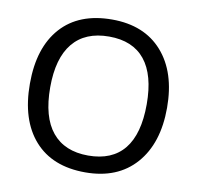

<svg xmlns="http://www.w3.org/2000/svg" viewBox="-75 -734 837 813"><g transform="rotate(10 343.5 -327.5)"><path d="M636.7 -328.1Q636.7 -175.3 559.1 -87.2Q481.4 1 342.3 1Q200.7 1 123.8 -85.7Q46.9 -172.4 46.9 -328.6Q46.9 -483.9 124 -570.1Q201.2 -656.2 343.3 -656.2Q481.9 -656.2 559.3 -568.6Q636.7 -481 636.7 -328.1ZM134.3 -328.1Q134.3 -200.7 187.5 -136Q240.7 -71.3 342.3 -71.3Q444.8 -71.3 497.1 -135.7Q549.3 -200.2 549.3 -328.1Q549.3 -454.1 497.3 -518.6Q445.3 -583 343.3 -583Q240.7 -583 187.5 -518.3Q134.3 -453.6 134.3 -328.1Z"/></g></svg>

Font: XL-Viking
Style: Regular
Weight: 400
Foundry: Ascender Corporation
Version: Version 1.10 March 23, 2015